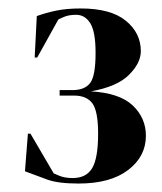

<svg xmlns="http://www.w3.org/2000/svg" viewBox="-20 -839 384 454"><path d="M166 -405Q117 -405 91.5 -414.5Q66 -424 39 -434L46 -523H52L107 -429Q107 -429 120 -423.5Q133 -418 152 -418Q184 -418 198 -441.5Q212 -465 212 -523Q212 -576 198.5 -594.5Q185 -613 155 -613H121V-626H152Q180 -626 193 -642.5Q206 -659 206 -714Q206 -764 193.5 -784Q181 -804 160 -804Q142 -804 130 -798.5Q118 -793 118 -793L68 -703H62L67 -801Q89 -809 113.5 -814Q138 -819 171 -819Q242 -819 277.5 -790Q313 -761 313 -718Q313 -690 285 -662Q257 -634 195 -623Q263 -619 294 -589.5Q325 -560 325 -518Q325 -469 283 -437Q241 -405 166 -405Z"/></svg>

Font: DM Serif Display
Style: Regular
Weight: 400
Designer: Colophon Foundry, Frank Grießhammer
Foundry: Colophon Foundry
Version: Version 5.200; ttfautohint (v1.8.3)